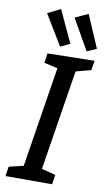

<svg xmlns="http://www.w3.org/2000/svg" viewBox="-102 -994 581 1042"><g transform="rotate(10 188.0 -472.5)"><path d="M7 0 15 -53 109 -75 93 -59 185 -638 198 -622 108 -642 116 -695 375 -700 366 -647 271 -622 285 -638 193 -59 186 -75 272 -53 264 0ZM177 -743 76 -910 147 -945 229 -768ZM323 -743 227 -912 299 -945 376 -766Z"/></g></svg>

Font: Bitter Thin Medium
Style: Italic
Weight: 500
Italic angle: -9°
Version: Version 3.021